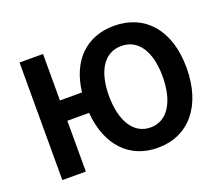

<svg xmlns="http://www.w3.org/2000/svg" viewBox="-125 -938 1314 1137"><g transform="rotate(-20 532.0 -370.0)"><path d="M690 -114C583 -114 521 -216 521 -374C521 -532 583 -627 690 -627C797 -627 859 -532 859 -374C859 -216 797 -114 690 -114ZM690 14C883 14 1010 -133 1010 -374C1010 -614 883 -754 690 -754C517 -754 401 -643 378 -448H239V-741H91V0H239V-320H376C393 -111 511 14 690 14Z"/></g></svg>

Font: Noto Sans Mono CJK SC
Style: Bold
Weight: 700
Designer: Ryoko NISHIZUKA 西塚涼子 (kana, bopomofo & ideographs); Paul D. Hunt (Latin, Greek & Cyrillic); Sandoll Communications 산돌커뮤니
Foundry: Adobe
Version: Version 2.004;hotconv 1.0.118;makeotfexe 2.5.65603